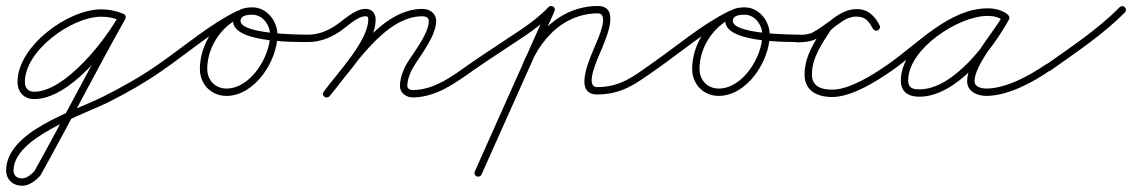

<svg xmlns="http://www.w3.org/2000/svg" viewBox="-56 -296 3691 626"><path d="M350.2 -236.7C352.6 -242.9 349.5 -249.8 343.3 -252.2C319.7 -261.3 299.1 -265.5 273.3 -265.5C165.7 -265.5 1.1 -145.6 1.1 -28.8C1.1 3.6 22.1 27.1 55.4 27.1C171.5 27.1 304.2 -143.9 352.6 -234.3C355.7 -240.2 353.5 -247.5 347.7 -250.6C341.8 -253.7 334.5 -251.5 331.4 -245.7C331.4 -245.7 331.4 -245.7 331.4 -245.7C289.2 -166.7 156.6 3.1 55.4 3.1C35.4 3.1 25.1 -9.5 25.1 -28.8C25.1 -131.9 179 -241.5 273.3 -241.5C296.2 -241.5 313.9 -237.8 334.7 -229.8C340.9 -227.4 347.8 -230.5 350.2 -236.7ZM331.5 -245.9C331.5 -245.9 331.5 -245.9 331.5 -245.9C236.9 -77.7 149.6 94.6 55.5 263.2C55.5 263.2 55.9 262.6 56.3 262C56.8 261.5 57.2 260.9 57.1 260.9C47.4 271.6 31.5 285.7 16 285.7C-0.1 285.7 -11.9 276.7 -11.9 259.8C-11.9 151.7 218.7 77 301.7 35.1C361.6 4.8 419.9 -28.6 474.9 -67.2C480.3 -71 481.6 -78.5 477.8 -83.9C474 -89.3 466.5 -90.6 461.1 -86.8C402.9 -46 340.9 -11.1 277.3 20.5C183.2 67.2 -35.9 132.6 -35.9 259.8C-35.9 290 -13.2 309.7 16 309.7C38.9 309.7 60.1 293.3 74.9 277.1C74.9 277.1 75.3 276.5 75.7 276C76.1 275.4 76.5 274.9 76.5 274.8C170.5 106.3 257.9 -66 352.5 -234.1C355.7 -239.9 353.7 -247.2 347.9 -250.5C342.1 -253.7 334.8 -251.7 331.5 -245.9Z M458.1 -70.2C461.9 -64.7 469.4 -63.4 474.8 -67.1C557.5 -124.3 637.5 -194.6 727.6 -238.7C734.8 -242.2 735.8 -249.2 733.2 -254.6C730.6 -260 724.5 -263.7 717.3 -260.4C645.5 -227.1 595.7 -150.4 595.7 -71.2C595.7 -21.8 632.3 16.7 682.2 16.7C775.2 16.7 848.6 -98.2 848.6 -182.5C848.6 -227.5 813.9 -272 767 -272C743.8 -272 715.4 -266.9 706.7 -242C706.7 -242 706.7 -242 706.7 -242C706.7 -242 706.7 -242 706.7 -242C675.8 -155.4 908.3 -159.1 949 -159C955.6 -159 961 -164.4 961 -171C961 -177.6 955.6 -183 949 -183C949 -183 949 -183 949 -183C925.6 -183 711.4 -183.7 729.3 -234C729.3 -234 729.3 -234 729.3 -234C729.3 -234 729.3 -234 729.3 -234C733.9 -247.1 755.6 -248 767 -248C800.5 -248 824.6 -214.2 824.6 -182.5C824.6 -111.7 761.5 -7.3 682.2 -7.3C645.5 -7.3 619.7 -34.9 619.7 -71.2C619.7 -141.1 664 -209.2 727.4 -238.6C734.6 -241.9 735.6 -249.1 733 -254.5C730.4 -260 724.2 -263.7 717.1 -260.3C625.8 -215.6 544.9 -144.8 461.2 -86.9C455.7 -83.1 454.4 -75.6 458.1 -70.2Z M949 -159C949 -159 949 -159 949 -159C985.3 -159 1018.3 -171.5 1048.5 -190.9C1072.7 -206.4 1107.8 -243 1136 -243C1143.5 -243 1144.7 -239.5 1144.7 -232.5C1144.7 -163.1 1044.1 -57.8 999.3 2.9C995.4 8.2 996.5 15.7 1001.9 19.7C1007.2 23.6 1014.7 22.5 1018.7 17.1C1069 -51.2 1168.7 -148.4 1168.7 -232.5C1168.7 -252.6 1157 -267 1136 -267C1099.3 -267 1065.5 -230.3 1035.5 -211.1C1009.2 -194.2 980.7 -183 949 -183C942.4 -183 937 -177.6 937 -171C937 -164.4 942.4 -159 949 -159ZM1001.2 19.1C1006.2 23.4 1013.8 22.8 1018.1 17.8C1094.1 -70.8 1196 -243 1321.2 -243C1331.3 -243 1342.1 -239.2 1342.1 -227.5C1342.1 -188.8 1297.5 -131 1277.4 -99.9C1261.9 -75.9 1248 -45 1248 -16C1248 -16 1248 -16 1248 -16C1248 -16 1248 -16 1248 -16C1248 8.2 1269.5 22.3 1291.9 21.7C1368.2 19.9 1428.1 -25 1487.9 -67.2C1493.3 -71 1494.6 -78.5 1490.8 -83.9C1487 -89.3 1479.5 -90.6 1474.1 -86.8C1474.1 -86.8 1474.1 -86.8 1474.1 -86.8C1418.7 -47.7 1362.1 -4 1291.3 -2.3C1282.6 -2.1 1272 -5.8 1272 -16C1272 -16 1272 -16 1272 -16C1272 -16 1272 -16 1272 -16C1272 -40.3 1284.6 -66.9 1297.5 -86.8C1321.1 -123.2 1366.1 -182.2 1366.1 -227.5C1366.1 -252.9 1344.8 -267 1321.2 -267C1184.5 -267 1081.6 -93.2 999.9 2.2C995.6 7.2 996.2 14.8 1001.2 19.1Z M1487.9 -67.2C1487.9 -67.2 1487.9 -67.2 1487.9 -67.2C1543.1 -105.6 1600 -141.6 1655.7 -179.3C1689.5 -202.2 1721.4 -226.6 1749.7 -256.2C1754.3 -261 1754.1 -268.6 1749.3 -273.1C1744.5 -277.7 1736.9 -277.6 1732.3 -272.8C1732.3 -272.8 1732.3 -272.8 1732.3 -272.8C1705.2 -244.4 1674.7 -221.1 1642.3 -199.2C1586.4 -161.4 1529.5 -125.4 1474.1 -86.8C1468.7 -83.1 1467.4 -75.6 1471.2 -70.1C1474.9 -64.7 1482.4 -63.4 1487.9 -67.2ZM1745.9 -275.4C1739.8 -278.1 1732.7 -275.4 1730 -269.4C1650.7 -91.9 1571.4 85.6 1492 263.1C1489.3 269.2 1492.1 276.3 1498.1 279C1504.2 281.7 1511.3 278.9 1514 272.9C1514 272.9 1514 272.9 1514 272.9C1593.3 95.4 1672.6 -82.1 1752 -259.6C1754.7 -265.6 1751.9 -272.7 1745.9 -275.4ZM1668.2 -72.7C1668.2 -72.7 1668.2 -72.7 1668.2 -72.7C1689.8 -128.7 1725.5 -181.6 1775.5 -215.8C1810.3 -239.5 1850.8 -252.5 1893 -252.5C1933.4 -252.5 1891.7 -165.4 1885.1 -148.9C1870 -110.7 1809.6 12 1891 12C1971.6 12 2018.3 -23.7 2079.9 -67.2C2085.3 -71 2086.6 -78.5 2082.8 -83.9C2079 -89.3 2071.5 -90.6 2066.1 -86.8C2008.8 -46.4 1966 -12 1891 -12C1846.2 -12 1898.4 -117.3 1907.4 -140C1921.3 -175 1966.7 -276.5 1893 -276.5C1846 -276.5 1800.8 -262.1 1762 -235.6C1707.9 -198.7 1669.1 -141.9 1645.8 -81.3C1643.4 -75.1 1646.5 -68.2 1652.7 -65.8C1658.9 -63.4 1665.8 -66.5 1668.2 -72.7Z M2063.1 -70.2C2066.9 -64.7 2074.4 -63.4 2079.8 -67.1C2162.5 -124.3 2242.5 -194.6 2332.6 -238.7C2339.8 -242.2 2340.8 -249.2 2338.2 -254.6C2335.6 -260 2329.5 -263.7 2322.3 -260.4C2250.5 -227.1 2200.7 -150.4 2200.7 -71.2C2200.7 -21.8 2237.3 16.7 2287.2 16.7C2380.2 16.7 2453.6 -98.2 2453.6 -182.5C2453.6 -227.5 2418.9 -272 2372 -272C2348.8 -272 2320.4 -266.9 2311.7 -242C2311.7 -242 2311.7 -242 2311.7 -242C2311.7 -242 2311.7 -242 2311.7 -242C2280.8 -155.4 2513.3 -159.1 2554 -159C2560.6 -159 2566 -164.4 2566 -171C2566 -177.6 2560.6 -183 2554 -183C2554 -183 2554 -183 2554 -183C2530.6 -183 2316.4 -183.7 2334.3 -234C2334.3 -234 2334.3 -234 2334.3 -234C2334.3 -234 2334.3 -234 2334.3 -234C2338.9 -247.1 2360.6 -248 2372 -248C2405.5 -248 2429.6 -214.2 2429.6 -182.5C2429.6 -111.7 2366.5 -7.3 2287.2 -7.3C2250.5 -7.3 2224.7 -34.9 2224.7 -71.2C2224.7 -141.1 2269 -209.2 2332.4 -238.6C2339.6 -241.9 2340.6 -249.1 2338 -254.5C2335.4 -260 2329.2 -263.7 2322.1 -260.3C2230.8 -215.6 2149.9 -144.8 2066.2 -86.9C2060.7 -83.1 2059.4 -75.6 2063.1 -70.2Z M2540 -183C2533.4 -183 2528 -177.6 2528 -171C2528 -162.5 2534.9 -158 2542.6 -158C2563 -158 2587.2 -159.8 2605.6 -169.4C2605.6 -169.4 2605.6 -169.4 2605.6 -169.4C2605.6 -169.4 2605.6 -169.4 2605.6 -169.4C2629.2 -181.8 2650.1 -199.5 2672.5 -213.9C2672.5 -213.9 2672.6 -214 2672.8 -214.1C2672.9 -214.2 2673 -214.3 2673.1 -214.3C2693.9 -229.4 2710.9 -242.4 2738.3 -242.4C2763.7 -242.4 2779.9 -224.3 2790.2 -202.8C2793.5 -196 2800.7 -195.6 2806.1 -198.5C2811.6 -201.4 2815.2 -207.7 2811.3 -214.2C2792.2 -245.7 2777.1 -265.9 2735.6 -265.9C2696.4 -265.9 2660.5 -238.6 2633.7 -212.6C2633.6 -212.6 2633.2 -212.1 2632.7 -211.5C2632.3 -211 2631.9 -210.4 2631.8 -210.4C2601 -161.5 2567.2 -113.6 2567.2 -53C2567.2 0.7 2609.1 20.3 2657.4 20.3C2721.4 20.3 2803.5 -31.9 2853.9 -67.2C2859.3 -71 2860.6 -78.5 2856.8 -83.9C2853 -89.3 2845.5 -90.6 2840.1 -86.8C2840.1 -86.8 2840.1 -86.8 2840.1 -86.8C2794.4 -54.8 2715.6 -3.7 2657.4 -3.7C2622.7 -3.7 2591.2 -13.3 2591.2 -53C2591.2 -108.3 2624 -152.9 2652.2 -197.6C2652.2 -197.7 2651.7 -197.1 2651.2 -196.5C2650.8 -195.9 2650.3 -195.3 2650.3 -195.4C2672.2 -216.5 2703.3 -241.9 2735.6 -241.9C2768 -241.9 2776.3 -225.6 2790.7 -201.8C2794.7 -195.3 2801.6 -194.7 2806.7 -197.5C2811.8 -200.2 2815.1 -206.3 2811.8 -213.2C2797.4 -243.2 2773.2 -266.4 2738.3 -266.4C2705.3 -266.4 2684.1 -252 2658.9 -233.7C2658.9 -233.7 2659.1 -233.8 2659.2 -233.9C2659.4 -234 2659.5 -234.1 2659.5 -234.1C2637.7 -220.1 2617.3 -202.7 2594.4 -190.6C2594.4 -190.6 2594.4 -190.6 2594.4 -190.6C2594.4 -190.6 2594.4 -190.6 2594.4 -190.6C2579.7 -182.9 2558.9 -182 2542.6 -182C2541.4 -182 2546.2 -182.1 2549.6 -177.8C2550.7 -176.5 2551.4 -175 2551.7 -173.4C2552.1 -171.6 2552 -169.4 2552 -171C2552 -177.6 2546.6 -183 2540 -183Z M2853.8 -67.1C2853.8 -67.1 2853.8 -67.1 2853.8 -67.1C2945.8 -131 3047 -244.8 3164.6 -244.8C3181.5 -244.8 3199.1 -241.2 3213 -231.2C3219.2 -226.8 3225.8 -229.9 3229.1 -235.1C3232.5 -240.3 3232.6 -247.6 3226 -251.4C3205.1 -263.5 3188.1 -268.1 3163.3 -268.1C3055.1 -268.1 2881.1 -150.4 2881.1 -34.2C2881.1 4.5 2906 19.3 2941.7 19.3C3062.8 19.3 3181.2 -136.7 3233.5 -232.2C3237.4 -239.3 3234 -245.6 3228.8 -248.5C3223.5 -251.4 3216.3 -250.8 3212.5 -243.8C3179.3 -183.3 3097.3 -98.5 3097.3 -31.6C3097.3 2.7 3130.4 16.7 3160 16.7C3229.7 16.7 3313.1 -28.1 3368.9 -67.2C3374.3 -71 3375.6 -78.5 3371.8 -83.9C3368 -89.3 3360.5 -90.6 3355.1 -86.8C3303.6 -50.8 3224.4 -7.3 3160 -7.3C3144.6 -7.3 3121.3 -12 3121.3 -31.6C3121.3 -83.4 3205 -180.2 3233.5 -232.2C3237.4 -239.2 3234 -245.6 3228.8 -248.5C3223.5 -251.4 3216.3 -250.8 3212.5 -243.8C3165.1 -157.2 3052.1 -4.7 2941.7 -4.7C2919.2 -4.7 2905.1 -9.2 2905.1 -34.2C2905.1 -136.6 3068.8 -244.1 3163.3 -244.1C3184 -244.1 3196.8 -240.6 3214 -230.6C3220.6 -226.8 3226.9 -229.6 3230.1 -234.5C3233.2 -239.4 3233.2 -246.3 3227 -250.8C3208.9 -263.7 3186.6 -268.8 3164.6 -268.8C3039.5 -268.8 2937.2 -154.2 2840.2 -86.9C2834.7 -83.1 2833.4 -75.6 2837.1 -70.2C2840.9 -64.7 2848.4 -63.4 2853.8 -67.1Z M3352.2 -68.7C3356.1 -63.3 3363.5 -62 3369 -65.9C3451.7 -124.7 3540.2 -183.1 3611.6 -255.6C3616.2 -260.3 3616.1 -267.9 3611.4 -272.6C3606.7 -277.2 3599.1 -277.1 3594.4 -272.4C3594.4 -272.4 3594.4 -272.4 3594.4 -272.4C3524.1 -200.9 3436.6 -143.4 3355 -85.4C3349.6 -81.6 3348.4 -74.1 3352.2 -68.7Z"/></svg>

Font: FRB American Cursive Guidelines Light
Style: Italic
Weight: 300
Italic angle: -25°
Version: Version 2.0;Modular Font Editor K font №1